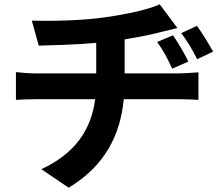

<svg xmlns="http://www.w3.org/2000/svg" viewBox="-20 -802 1040 892"><path d="M784 -638 710 -607C742 -563 754 -537 780 -483L855 -516C836 -556 808 -602 784 -638ZM895 -682 822 -648C854 -605 868 -581 896 -527L970 -562C949 -600 920 -647 895 -682ZM128 -706 160 -590C227 -592 331 -594 427 -603V-461H146C115 -461 81 -464 54 -467V-338C80 -340 117 -341 147 -341H422C403 -193 323 -86 172 -16L299 70C467 -31 539 -174 555 -341H814C841 -341 875 -340 902 -338V-466C879 -464 832 -461 811 -461H559V-619C619 -629 679 -640 727 -653C744 -657 770 -663 804 -672L722 -782C671 -758 570 -736 470 -722C359 -705 205 -704 128 -706Z"/></svg>

Font: Source Han Sans JP
Style: Bold
Weight: 700
Designer: Ryoko NISHIZUKA 西塚涼子 (kana, bopomofo & ideographs); Paul D. Hunt (Latin, Greek & Cyrillic); Sandoll Communications 산돌커뮤니
Foundry: Adobe
Version: Version 2.002;hotconv 1.0.116;makeotfexe 2.5.65601